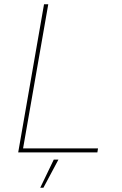

<svg xmlns="http://www.w3.org/2000/svg" viewBox="-20 -720 576 907"><path d="M188 -700H208L89 -19H443L440 0H66ZM234 34H256L185 167H170Z"/></svg>

Font: Fixel Italic Variable Display Thin
Style: Italic
Weight: 100
Italic angle: -10°
Designer: AlfaBravo + MacPaw
Foundry: Kyrylo Tkachov, Marchela Mozhyna, Serhii Makarenko, Maria Weinstein, Zakhar Kryvoshyya
Version: Version 1.210;Glyphs 3.2 (3217)